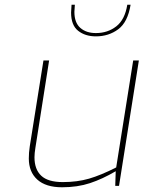

<svg xmlns="http://www.w3.org/2000/svg" viewBox="-20 -787 608 813"><path d="M102 -116Q102 -141 106 -167L164 -531H188L130 -162Q126 -138 126 -121Q126 -70 154.5 -43Q183 -16 246 -16Q307 -16 357 -30.5Q407 -45 472 -78L544 -531H568L484 0H468L470 -62Q414 -29 361 -11.5Q308 6 243 6Q174 6 138 -26.5Q102 -59 102 -116ZM281 -734Q281 -743 283 -767H297Q295 -745 295 -737Q295 -691 320 -669Q345 -647 386 -647Q436 -647 472.5 -675.5Q509 -704 519 -767H533Q521 -693 480.5 -663Q440 -633 386 -633Q341 -633 311 -656.5Q281 -680 281 -734Z"/></svg>

Font: Exo Thin
Style: Italic
Weight: 250
Italic angle: -9°
Designer: Natanael Gama
Foundry: Natanael Gama
Version: Version 1.500; ttfautohint (v1.6)